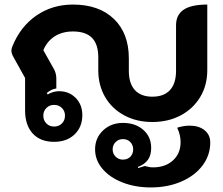

<svg xmlns="http://www.w3.org/2000/svg" viewBox="-20 -613 979 842"><path d="M90 -129V-271L40 -361Q30 -378 30 -391Q30 -400 34 -409Q69 -496 139 -544.5Q209 -593 300 -593Q414 -593 479.5 -530Q545 -467 545 -357V-302Q545 -247 571.5 -218Q598 -189 648 -189Q699 -189 725.5 -218Q752 -247 752 -302V-502Q752 -548 785.5 -570.5Q819 -593 889 -593V-305Q889 -239 858 -187.5Q827 -136 772.5 -107Q718 -78 648 -78Q579 -78 525 -107Q471 -136 441 -187.5Q411 -239 411 -305V-361Q411 -419 383.5 -447Q356 -475 300 -475Q254 -475 220.5 -454Q187 -433 170 -393L216 -311Q227 -292 227 -268V-225Q205 -222 185 -205L189 -199Q214 -213 239 -213Q283 -213 312 -183.5Q341 -154 341 -108Q341 -56 307 -23.5Q273 9 217 9Q157 9 123.5 -27.5Q90 -64 90 -129ZM265 -106Q265 -126 251.5 -139.5Q238 -153 217 -153Q197 -153 183.5 -139.5Q170 -126 170 -106Q170 -85 183.5 -71.5Q197 -58 217 -58Q238 -58 251.5 -71.5Q265 -85 265 -106ZM397 42Q397 -8 432 -41Q467 -74 519 -74Q574 -74 608.5 -43.5Q643 -13 643 36Q643 68 628.5 88Q614 108 585 119L586 124L615 115Q635 121 651 121Q705 121 738.5 90.5Q772 60 772 10Q772 -21 757 -53Q786 -62 812 -62Q852 -62 877 -42Q902 -22 902 12Q902 68 868 113Q834 158 774.5 183.5Q715 209 641 209Q573 209 517 187Q461 165 429 127Q397 89 397 42ZM564 42Q564 23 551.5 10Q539 -3 519 -3Q500 -3 487 10Q474 23 474 42Q474 61 487 74Q500 87 519 87Q539 87 551.5 74.5Q564 62 564 42Z"/></svg>

Font: K2D ExtraBold
Style: Regular
Weight: 800
Designer: Katatrad Aksorn Co.,Ltd.
Foundry: Cadson Demak Co.,Ltd.
Version: Version 1.000; ttfautohint (v1.6)